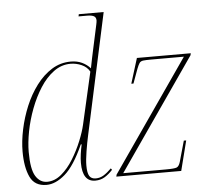

<svg xmlns="http://www.w3.org/2000/svg" viewBox="-54 -817 950 884"><g transform="rotate(-5 421.5 -375.0)"><path d="M126 10Q71 10 50 -35Q29 -80 29 -152Q29 -200 40.5 -254.5Q52 -309 73.5 -360.5Q95 -412 126.5 -454Q158 -496 198 -521Q238 -546 286 -546Q315 -546 337.5 -535.5Q360 -525 376 -507Q380 -529 385 -552Q390 -575 394 -594L418 -705Q419 -711 420 -715.5Q421 -720 421 -724Q421 -739 410.5 -744.5Q400 -750 379 -750H340L342 -760H457L336 -200Q329 -169 322.5 -128.5Q316 -88 316 -63Q316 -28 325 -14Q334 0 354 0Q374 0 391 -10.5Q408 -21 427 -40L432 -33Q415 -14 395.5 -2Q376 10 351 10Q292 10 292 -77Q292 -96 295 -117.5Q298 -139 303 -162H299Q256 -66 212 -28Q168 10 126 10ZM130 -4Q165 -4 196 -30Q227 -56 251.5 -96Q276 -136 293 -178Q310 -220 317 -251L372 -492Q360 -514 335 -525Q310 -536 284 -536Q242 -536 206.5 -510Q171 -484 143.5 -441Q116 -398 96.5 -346.5Q77 -295 67 -243Q57 -191 57 -148Q57 -68 77 -36Q97 -4 130 -4ZM449 0 451 -9 807 -523H655Q631 -523 619 -521.5Q607 -520 601.5 -512Q596 -504 589 -486L565 -420H555L591 -536H840L838 -527L482 -13H679Q719 -13 729.5 -17.5Q740 -22 746 -42L773 -138H784L749 0Z"/></g></svg>

Font: Noto Serif Display SemiCondensed Thin
Style: Italic
Weight: 100
Width: 4
Italic angle: -12°
Designer: Monotype Design Team
Foundry: Monotype Imaging Inc.
Version: Version 2.009